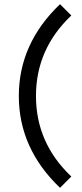

<svg xmlns="http://www.w3.org/2000/svg" viewBox="-20 -750 390 918"><path d="M321 94 267 148Q70 -40 70 -291Q70 -542 267 -730L321 -676Q152 -516 152 -291Q152 -66 321 94Z"/></svg>

Font: Average Sans
Style: Regular
Weight: 400
Designer: Eduardo Rodriguez Tunni
Foundry: Eduardo Rodriguez Tunni
Version: Version 1.002